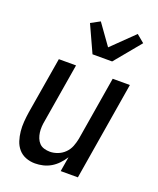

<svg xmlns="http://www.w3.org/2000/svg" viewBox="-144 -860 788 955"><g transform="rotate(20 250.0 -382.0)"><path d="M157 8Q131 8 108 -1Q85 -10 69.5 -28Q54 -46 46.5 -69.5Q39 -93 36.5 -118Q34 -143 36 -169Q38 -195 42 -221L92 -520H183L131 -207Q128 -192 127 -176Q126 -160 128 -145Q130 -130 135.5 -116Q141 -102 151 -91.5Q161 -81 176 -76.5Q191 -72 207 -72Q227 -72 248 -80Q269 -88 285 -104Q301 -120 309 -140.5Q317 -161 321 -182L377 -520H468L382 0H291L304 -78Q292 -59 276 -42Q260 -25 240.5 -13.5Q221 -2 199.5 3Q178 8 157 8ZM241 -600 176 -742 224 -768 302 -659 418 -772 459 -738 345 -600Z"/></g></svg>

Font: Iosevka SS18 Medium
Style: Italic
Weight: 500
Italic angle: -9°
Monospace: yes
Designer: Belleve Invis
Foundry: Belleve Invis
Version: Version 25.1.1; ttfautohint (v1.8.4)